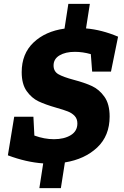

<svg xmlns="http://www.w3.org/2000/svg" viewBox="-20 -852 645 1000"><path d="M259 -511Q259 -480 284 -465.5Q309 -451 365 -436Q422 -421 459.5 -403.5Q497 -386 524 -348Q551 -310 551 -245Q551 -145 486.5 -84Q422 -23 318 -6L297 128H185L205 -1Q117 -7 21 -43L54 -244H154L159 -146Q211 -127 261 -127Q314 -127 348.5 -148Q383 -169 383 -209Q383 -233 369 -248Q355 -263 333.5 -271.5Q312 -280 273 -291Q217 -307 181 -324Q145 -341 119 -377.5Q93 -414 93 -476Q93 -572 154.5 -630.5Q216 -689 316 -703L336 -832H448L428 -704Q510 -697 595 -661L558 -479H460L453 -570Q411 -582 370 -582Q321 -582 290 -563.5Q259 -545 259 -511Z"/></svg>

Font: Bitter Pro ExtraBold
Style: Italic
Weight: 800
Italic angle: -9°
Designer: Sol Matas, and Bitter project Authors
Foundry: Sol Matas
Version: Version 1.010